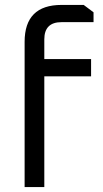

<svg xmlns="http://www.w3.org/2000/svg" viewBox="-20 -760 420 780"><path d="M80 0V-590Q80 -740 230 -740H320L360 -710V-670H230Q160 -670 160 -600V-520H350V-450H160V0Z"/></svg>

Font: Oxanium ExtraLight
Style: Regular
Weight: 400
Version: Version 2.000